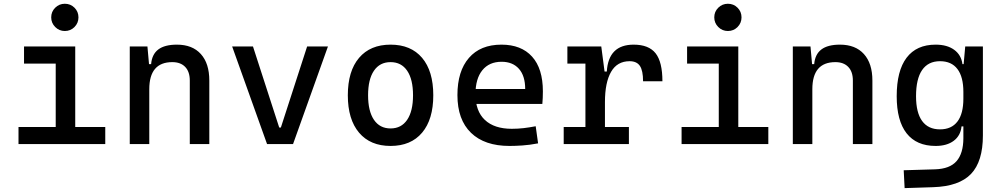

<svg xmlns="http://www.w3.org/2000/svg" viewBox="-20 -764 5313 1018"><path d="M275.4 0V-488.3H378.9V0ZM78.1 0V-90.8H285.2V0ZM369.1 0V-90.8H538.1V0ZM107.4 -426.8V-517.6H378.9V-426.8ZM323.7 -599.6Q293.9 -599.6 272.7 -620.8Q251.5 -642.1 251.5 -671.9Q251.5 -702.1 272.7 -723.1Q293.9 -744.1 323.7 -744.1Q354 -744.1 375 -723.1Q396 -702.1 396 -671.9Q396 -642.1 375 -620.8Q354 -599.6 323.7 -599.6Z M986.3 0V-336.9Q986.3 -383.8 961.9 -409.2Q937.5 -434.6 893.6 -434.6Q771.5 -434.6 771.5 -291L741.2 -423.8H781.2Q785.6 -476.1 819.3 -501.7Q853 -527.3 918 -527.3Q1000 -527.3 1044.9 -477.5Q1089.8 -427.7 1089.8 -336.9V0ZM668 0V-517.6H761.7L771.5 -408.2V0Z M1396 0 1210.9 -517.6H1321.3L1460.4 -87.9H1469.2L1608.4 -517.6H1718.8L1533.7 0Z M2050.8 9.8Q1943.4 9.8 1883.8 -60.5Q1824.2 -130.9 1824.2 -258.8Q1824.2 -387.2 1883.8 -457.3Q1943.4 -527.3 2050.8 -527.3Q2158.7 -527.3 2218 -457.3Q2277.3 -387.2 2277.3 -258.8Q2277.3 -130.9 2218 -60.5Q2158.7 9.8 2050.8 9.8ZM2050.8 -83Q2107.9 -83 2138.9 -128.9Q2169.9 -174.8 2169.9 -258.8Q2169.9 -343.3 2138.9 -388.9Q2107.9 -434.6 2050.8 -434.6Q1993.7 -434.6 1962.6 -388.9Q1931.6 -343.3 1931.6 -258.8Q1931.6 -174.8 1962.6 -128.9Q1993.7 -83 2050.8 -83Z M2681.6 9.8Q2549.3 9.8 2477.3 -59.8Q2405.3 -129.4 2405.3 -259.8Q2405.3 -386.7 2466.3 -457Q2527.3 -527.3 2638.7 -527.3Q2743.7 -527.3 2801 -463.9Q2858.4 -400.4 2858.4 -279.3Q2858.4 -243.7 2855.5 -212.9H2492.2V-292H2764.6Q2764.6 -361.8 2731.4 -399.2Q2698.2 -436.5 2639.6 -436.5Q2573.7 -436.5 2537.4 -391.6Q2501 -346.7 2501 -264.6Q2501 -174.8 2551 -127.9Q2601.1 -81.1 2693.4 -81.1Q2725.6 -81.1 2756.8 -84.7Q2788.1 -88.4 2820.3 -94.7L2833 -3.9Q2787.1 4.9 2749 7.3Q2710.9 9.8 2681.6 9.8Z M3187.5 -222.7 3157.2 -384.8H3197.3Q3206.1 -527.3 3339.8 -527.3Q3419.9 -527.3 3456.1 -481.4Q3492.2 -435.5 3492.2 -333H3389.6Q3389.6 -389.6 3372.8 -414.6Q3356 -439.5 3318.4 -439.5Q3252.4 -439.5 3220 -383.1Q3187.5 -326.7 3187.5 -222.7ZM2968.8 0V-90.8H3314.5V0ZM3084 0V-517.6H3168L3187.5 -369.1V0ZM2988.3 -426.8V-517.6H3161.1L3170.9 -426.8Z M3791 0V-488.3H3894.5V0ZM3593.8 0V-90.8H3800.8V0ZM3884.8 0V-90.8H4053.7V0ZM3623 -426.8V-517.6H3894.5V-426.8ZM3839.4 -599.6Q3809.6 -599.6 3788.3 -620.8Q3767.1 -642.1 3767.1 -671.9Q3767.1 -702.1 3788.3 -723.1Q3809.6 -744.1 3839.4 -744.1Q3869.6 -744.1 3890.6 -723.1Q3911.6 -702.1 3911.6 -671.9Q3911.6 -642.1 3890.6 -620.8Q3869.6 -599.6 3839.4 -599.6Z M4502 0V-336.9Q4502 -383.8 4477.5 -409.2Q4453.1 -434.6 4409.2 -434.6Q4287.1 -434.6 4287.1 -291L4256.8 -423.8H4296.9Q4301.3 -476.1 4335 -501.7Q4368.7 -527.3 4433.6 -527.3Q4515.6 -527.3 4560.5 -477.5Q4605.5 -427.7 4605.5 -336.9V0ZM4183.6 0V-517.6H4277.3L4287.1 -408.2V0Z M4776.4 233.4 4771.5 138.7 4937.5 133.8Q5016.1 131.3 5051.8 90.3Q5087.4 49.3 5087.9 -30.3V-408.2L5097.7 -517.6H5191.4V-45.9Q5191.4 92.3 5128.4 158.2Q5065.4 224.1 4927.7 228.5ZM4940.9 9.8Q4839.4 9.8 4786.9 -57.1Q4734.4 -124 4734.4 -253.9Q4734.4 -388.7 4786.9 -458Q4839.4 -527.3 4940.9 -527.3Q5001.5 -527.3 5039.1 -500Q5076.7 -472.7 5083 -423.8H5123L5087.9 -276.4Q5087.9 -356.4 5056.4 -397.9Q5024.9 -439.5 4963.9 -439.5Q4901.4 -439.5 4869.1 -392.6Q4836.9 -345.7 4836.9 -253.9Q4836.9 -167 4869.1 -122.6Q4901.4 -78.1 4963.9 -78.1Q5024.9 -78.1 5056.4 -119.6Q5087.9 -161.1 5087.9 -241.2L5123 -93.8H5078.1Q5073.2 -44.9 5036.9 -17.6Q5000.5 9.8 4940.9 9.8Z"/></svg>

Font: Cascadia Mono
Style: Regular
Weight: 400
Monospace: yes
Designer: Aaron Bell
Foundry: Saja Typeworks
Version: Version 2404.023